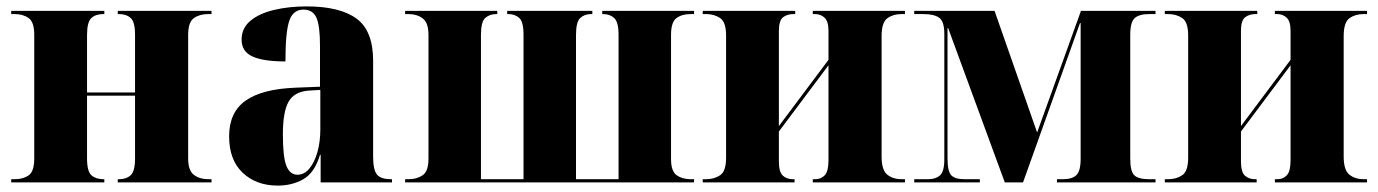

<svg xmlns="http://www.w3.org/2000/svg" viewBox="-20 -570 4305 600"><path d="M15 0V-10H26Q52 -10 69.5 -22Q87 -34 87 -75V-462Q87 -501 69.5 -513.5Q52 -526 26 -526H15V-536H306V-526H302Q279 -526 265.5 -513.5Q252 -501 252 -461V-281H402V-462Q402 -501 388.5 -513.5Q375 -526 352 -526H348V-536H641V-526H630Q604 -526 586 -513.5Q568 -501 568 -461V-75Q568 -37 586 -23.5Q604 -10 630 -10H641V0H348V-10H352Q375 -10 388.5 -22.5Q402 -35 402 -75V-271H252V-75Q252 -34 266 -22Q280 -10 303 -10H306V0Z M848 10Q781 10 738.5 -30Q696 -70 696 -144Q696 -219 747.5 -255.5Q799 -292 904 -296L980 -299V-427Q980 -491 968.5 -515.5Q957 -540 928 -540Q896 -540 884 -505Q872 -470 872 -378Q803 -378 769 -393.5Q735 -409 735 -446Q735 -482 762.5 -505Q790 -528 836.5 -539Q883 -550 938 -550Q1042 -550 1094 -512Q1146 -474 1146 -380V-81Q1146 -39 1158 -24.5Q1170 -10 1202 -10H1205V0H982V-86H980Q963 -30 928 -10Q893 10 848 10ZM910 -24Q931 -24 947 -43.5Q963 -63 972 -95Q981 -127 981 -165V-289L946 -287Q900 -284 882 -252.5Q864 -221 864 -150Q864 -79 875 -51.5Q886 -24 910 -24Z M1246 0V-10H1257Q1283 -10 1301 -22.5Q1319 -35 1319 -74V-461Q1319 -499 1301 -512.5Q1283 -526 1257 -526H1246V-536H1534V-526H1531Q1510 -526 1496.5 -514Q1483 -502 1483 -461V-10H1616V-462Q1616 -502 1602.5 -514Q1589 -526 1569 -526H1565V-536H1831V-526H1827Q1806 -526 1793 -513.5Q1780 -501 1780 -461V-10H1913V-461Q1913 -501 1899.5 -513.5Q1886 -526 1865 -526H1862V-536H2149V-526H2138Q2111 -526 2094 -513.5Q2077 -501 2077 -461V-73Q2077 -35 2094.5 -22.5Q2112 -10 2138 -10H2149V0Z M2176 0V-10H2187Q2212 -10 2230.5 -22.5Q2249 -35 2249 -77V-459Q2249 -501 2230.5 -513.5Q2212 -526 2187 -526H2176V-536H2465V-526H2459Q2440 -526 2427 -516Q2414 -506 2414 -473V-176L2569 -383V-474Q2569 -503 2557 -514.5Q2545 -526 2527 -526H2520V-536H2808V-526H2797Q2771 -526 2753 -513Q2735 -500 2735 -457V-81Q2735 -38 2753 -24Q2771 -10 2797 -10H2808V0H2520V-10H2528Q2546 -10 2557.5 -22.5Q2569 -35 2569 -69V-366L2414 -159V-66Q2414 -32 2426.5 -21Q2439 -10 2457 -10H2463V0Z M2837 0V-10H2881Q2904 -10 2917.5 -22Q2931 -34 2931 -72V-464Q2931 -503 2915 -514.5Q2899 -526 2866 -526H2837V-536H3088L3221 -156L3358 -536H3591V-526H3571Q3540 -526 3526 -513.5Q3512 -501 3512 -461V-75Q3512 -34 3525 -22Q3538 -10 3571 -10H3591V0H3283V-10H3302Q3330 -10 3343.5 -22.5Q3357 -35 3357 -74V-498H3355L3177 0H3120L2943 -482H2941V-75Q2941 -35 2952.5 -22.5Q2964 -10 2994 -10H3042V0Z M3620 0V-10H3631Q3656 -10 3674.5 -22.5Q3693 -35 3693 -77V-459Q3693 -501 3674.5 -513.5Q3656 -526 3631 -526H3620V-536H3909V-526H3903Q3884 -526 3871 -516Q3858 -506 3858 -473V-176L4013 -383V-474Q4013 -503 4001 -514.5Q3989 -526 3971 -526H3964V-536H4252V-526H4241Q4215 -526 4197 -513Q4179 -500 4179 -457V-81Q4179 -38 4197 -24Q4215 -10 4241 -10H4252V0H3964V-10H3972Q3990 -10 4001.5 -22.5Q4013 -35 4013 -69V-366L3858 -159V-66Q3858 -32 3870.5 -21Q3883 -10 3901 -10H3907V0Z"/></svg>

Font: Noto Serif Display SemiCondensed ExtraBold
Style: Regular
Weight: 800
Width: 4
Designer: Monotype Design Team
Foundry: Monotype Imaging Inc.
Version: Version 2.009